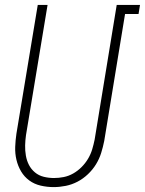

<svg xmlns="http://www.w3.org/2000/svg" viewBox="-20 -755 591 783"><path d="M199 8Q172 8 146 2Q120 -4 99.5 -19Q79 -34 66 -56Q53 -78 47 -103.5Q41 -129 42 -156Q43 -183 47 -210L134 -735H174L86 -204Q83 -183 82.5 -162Q82 -141 85.5 -120.5Q89 -100 98 -82.5Q107 -65 122.5 -52Q138 -39 158.5 -34Q179 -29 200 -29Q220 -29 240 -33Q260 -37 278.5 -47.5Q297 -58 312.5 -73.5Q328 -89 339 -107.5Q350 -126 356 -146Q362 -166 366 -186L456 -735H551L545 -698H490L405 -180Q400 -155 392.5 -131Q385 -107 371.5 -85Q358 -63 338.5 -44.5Q319 -26 296 -14Q273 -2 248 3Q223 8 199 8Z"/></svg>

Font: Iosevka Term Curly Extralight
Style: Italic
Weight: 200
Italic angle: -9°
Designer: Belleve Invis
Foundry: Belleve Invis
Version: Version 32.3.0